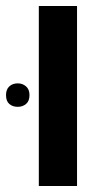

<svg xmlns="http://www.w3.org/2000/svg" viewBox="-47 -618 358 638"><path d="M82 0V-598H209V0ZM-27 -302Q-27 -321 -16 -331Q-5 -341 12 -341Q28 -341 39.5 -331Q51 -321 51 -302Q51 -282 39.5 -272.5Q28 -263 12 -263Q-5 -263 -16 -272.5Q-27 -282 -27 -302Z"/></svg>

Font: Noto Sans Hebrew SemiBold
Style: Regular
Weight: 600
Designer: Monotype Design Team
Foundry: Monotype Imaging Inc.
Version: Version 2.003